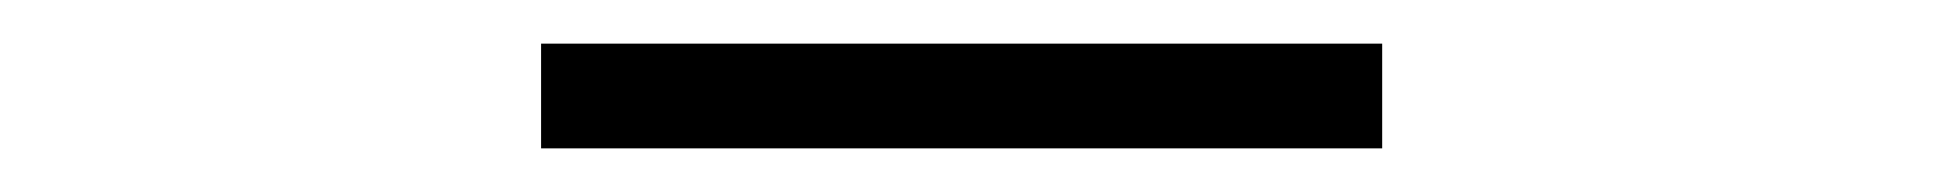

<svg xmlns="http://www.w3.org/2000/svg" viewBox="-20 -348 890 88"><path d="M228 -328H613.5V-280H228Z"/></svg>

Font: League Mono Wide UltraLight
Style: Regular
Weight: 200
Width: 8
Designer: Tyler Finck
Foundry: The League of Moveable Type / Tyler Finck
Version: Version 2.210